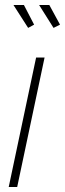

<svg xmlns="http://www.w3.org/2000/svg" viewBox="-20 -751 261 771"><path d="M34 -731H76L117 -652L93 -639ZM137 -731H178L221 -652L195 -639ZM125 -520H159L49 0H15Z"/></svg>

Font: Raleway-v4020 ExtraLight
Style: Italic
Weight: 275
Italic angle: -12°
Designer: Matt McInerney, Pablo Impallari, Rodrigo Fuenzalida
Foundry: Matt McInerney, Pablo Impallari, Rodrigo Fuenzalida
Version: Version 4.020;PS 004.020;hotconv 1.0.88;makeotf.lib2.5.64775